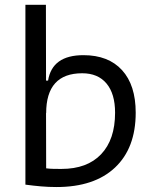

<svg xmlns="http://www.w3.org/2000/svg" viewBox="-20 -752 626 782"><path d="M210 9.8Q178.2 9.8 147 7.1Q115.7 4.4 83.5 0V-732.4H167L167.5 -423.8H175.8Q192.4 -527.3 319.8 -527.3Q421.4 -527.3 477.1 -466.3Q532.7 -405.3 532.7 -293Q532.7 -148.9 448.5 -69.6Q364.3 9.8 210 9.8ZM167.5 -292.5 168 -66.4Q183.1 -64.5 199 -64.2Q214.8 -64 230.5 -64Q335 -64 391.8 -123.8Q448.7 -183.6 448.7 -293Q448.7 -370.1 413.8 -411.9Q378.9 -453.6 314.9 -453.6Q168 -453.6 168 -291Z"/></svg>

Font: CaskaydiaMono NF SemiLight
Style: Regular
Weight: 350
Designer: Aaron Bell
Foundry: Saja Typeworks
Version: Version 2111.001; ttfautohint (v1.8.4);Nerd Fonts 3.1.1